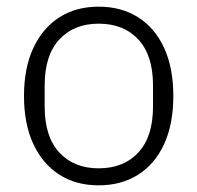

<svg xmlns="http://www.w3.org/2000/svg" viewBox="-20 -544 592 576"><path d="M276 12Q208 12 158 -20Q108 -52 80 -112Q52 -172 52 -256Q52 -340 80 -400Q108 -460 158 -492Q208 -524 276 -524Q344 -524 394.5 -492Q445 -460 472.5 -400Q500 -340 500 -256Q500 -172 472.5 -112Q445 -52 394.5 -20Q344 12 276 12ZM276 -39Q351 -39 395 -86.5Q439 -134 439 -224V-288Q439 -378 395 -425.5Q351 -473 276 -473Q202 -473 158 -425.5Q114 -378 114 -288V-224Q114 -134 158 -86.5Q202 -39 276 -39Z"/></svg>

Font: IBM Plex Sans Light
Style: Regular
Weight: 300
Designer: Mike Abbink, Paul van der Laan, Pieter van Rosmalen
Foundry: Bold Monday
Version: Version 3.201